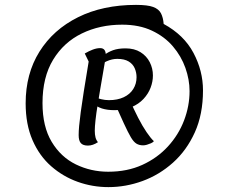

<svg xmlns="http://www.w3.org/2000/svg" viewBox="-20 -916 936 786"><path d="M424 -150Q359 -150 298.5 -171.5Q238 -193 189.5 -235.5Q141 -278 113 -342.5Q85 -407 85 -493Q85 -614 141.5 -704.5Q198 -795 299.5 -845.5Q401 -896 537 -896Q584 -896 607 -887.5Q630 -879 639 -861.5Q648 -844 650 -818Q733 -773 772 -699.5Q811 -626 811 -546Q811 -448 777.5 -374Q744 -300 688 -250Q632 -200 563.5 -175Q495 -150 424 -150ZM423 -213Q501 -213 562.5 -241Q624 -269 667.5 -316.5Q711 -364 733.5 -423Q756 -482 756 -543Q756 -590 739 -638Q722 -686 688 -726Q654 -766 602 -790.5Q550 -815 480 -815Q389 -815 315 -779Q241 -743 197.5 -671.5Q154 -600 154 -494Q154 -398 191.5 -335.5Q229 -273 290.5 -243Q352 -213 423 -213ZM449 -465Q419 -465 397 -472Q375 -479 352 -499L364 -524Q377 -514 393.5 -510Q410 -506 426 -506Q461 -506 486.5 -518Q512 -530 525.5 -551.5Q539 -573 539 -600Q539 -619 531.5 -636.5Q524 -654 506.5 -664.5Q489 -675 460 -675Q439 -675 417.5 -665.5Q396 -656 373 -638V-660Q389 -677 405.5 -690Q422 -703 443 -710.5Q464 -718 494 -718Q530 -718 555 -702.5Q580 -687 593 -661.5Q606 -636 606 -607Q606 -582 596.5 -557Q587 -532 567.5 -511Q548 -490 518.5 -477.5Q489 -465 449 -465ZM340 -320Q320 -320 311 -330Q302 -340 302 -363Q302 -379 304 -401Q306 -423 310.5 -457Q315 -491 323 -541.5Q331 -592 343 -664L327 -697Q344 -707 360 -713Q376 -719 390 -719Q413 -719 413 -691Q413 -686 410 -666Q407 -646 401.5 -616Q396 -586 390.5 -552Q385 -518 379.5 -485Q374 -452 371 -424.5Q368 -397 368 -381Q368 -365 371 -353.5Q374 -342 381 -334Q360 -320 340 -320ZM566 -321Q550 -321 538.5 -328Q527 -335 515.5 -354.5Q504 -374 487 -411L454 -484L511 -507Q528 -468 545.5 -434Q563 -400 580 -375Q597 -350 610 -338Q606 -333 598 -329.5Q590 -326 581.5 -323.5Q573 -321 566 -321Z"/></svg>

Font: Lemonada
Style: Regular
Weight: 400
Designer: Mohamed Gaber (Arabic), Eduardo Tunni (Latin)
Foundry: Kief Type Foundry
Version: Version 4.005